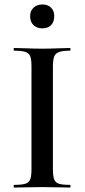

<svg xmlns="http://www.w3.org/2000/svg" viewBox="-20 -840 379 860"><path d="M217 -81Q217 -52 222.5 -37Q228 -22 244 -17Q260 -12 293 -12Q296 -12 296 -6Q296 0 293 0Q268 0 237 -1Q206 -2 168 -2Q133 -2 101 -1Q69 0 44 0Q41 0 41 -6Q41 -12 44 -12Q77 -12 93.5 -17Q110 -22 115.5 -37Q121 -52 121 -81V-544Q121 -573 115.5 -587.5Q110 -602 93.5 -607.5Q77 -613 44 -613Q41 -613 41 -619Q41 -625 44 -625Q69 -625 101 -623.5Q133 -622 168 -622Q206 -622 237.5 -623.5Q269 -625 293 -625Q296 -625 296 -619Q296 -613 293 -613Q261 -613 244.5 -607Q228 -601 222.5 -586Q217 -571 217 -542ZM170 -713Q145 -713 130 -727.5Q115 -742 115 -768Q115 -791 130 -805.5Q145 -820 170 -820Q195 -820 209 -805.5Q223 -791 223 -768Q223 -742 209 -727.5Q195 -713 170 -713Z"/></svg>

Font: Cormorant Garamond Light SemiBold
Style: Regular
Weight: 600
Version: Version 4.001